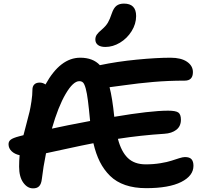

<svg xmlns="http://www.w3.org/2000/svg" viewBox="-20 -1010 1123 1055"><path d="M559.1 -752Q532.2 -752 518.1 -762.9Q503.9 -773.9 503.9 -793Q503.9 -808.1 512.2 -820.1Q520.5 -832 540 -848.1Q562 -867.2 572.8 -885.5Q583.5 -903.8 594.2 -936Q604.5 -966.3 620.1 -978.3Q635.7 -990.2 661.1 -990.2Q728 -990.2 728 -921.9Q728 -878.4 703.1 -838.6Q678.2 -798.8 639.2 -775.4Q600.1 -752 559.1 -752ZM161.1 24.9Q130.4 24.9 107.7 -6.8Q85 -38.6 85 -94.2Q85 -127 87.9 -157.2Q60.5 -163.1 43.7 -179.2Q26.9 -195.3 26.9 -217.8Q26.9 -232.9 38.8 -242.4Q50.8 -252 85.9 -261.2Q89.8 -262.2 97.4 -264.2Q105 -266.1 108.9 -267.1Q112.3 -281.2 125 -328.6Q137.7 -376 142.6 -397Q147.5 -418 152.8 -453.1Q158.2 -488.3 158.2 -517.1Q158.2 -535.6 168.5 -545.9Q178.7 -556.2 198.2 -556.2Q215.3 -556.2 230 -545.9Q311 -692.9 420.9 -692.9Q490.7 -692.9 528.8 -651.9Q623.5 -671.9 732.2 -682.4Q840.8 -692.9 917 -692.9Q975.1 -692.9 1007.6 -670.7Q1040 -648.4 1040 -613.8Q1040 -566.9 995.1 -566.9Q905.3 -566.9 821 -559.6Q736.8 -552.2 667.7 -542.2Q598.6 -532.2 582 -530.8Q597.2 -472.7 607.9 -368.2Q807.1 -401.9 903.8 -401.9Q945.8 -401.9 960 -391.6Q974.1 -381.3 974.1 -352.1Q974.1 -316.4 949 -296.9Q923.8 -277.3 882.8 -274.9Q752.9 -266.6 627.9 -247.1Q646 -177.2 682.1 -142.1Q718.3 -106.9 780.8 -106.9Q823.7 -106.9 862.1 -113.3Q900.4 -119.6 922.1 -127Q943.8 -134.3 964.4 -140.6Q984.9 -147 996.1 -147Q1022 -147 1032.5 -134.8Q1043 -122.6 1043 -99.1Q1043 -43.9 975.6 -10Q908.2 23.9 783.2 23.9Q718.3 23.9 668.5 6.8Q618.7 -10.3 584.7 -43.7Q550.8 -77.1 528.8 -120.8Q506.8 -164.6 493.2 -223.1Q434.6 -211.9 345.7 -192.4Q256.8 -172.9 232.9 -168Q217.3 -90.8 210 -26.9Q207 0.5 195.3 12.9Q183.6 25.4 161.1 24.9ZM416 -564Q381.8 -564 340.8 -494.1Q299.8 -424.3 265.1 -303.2Q337.4 -319.3 475.1 -345.2Q468.3 -417 463.1 -457.3Q458 -497.6 451.2 -522.9Q444.3 -548.3 436.5 -556.2Q428.7 -564 416 -564Z"/></svg>

Font: Shantell Sans Bouncy
Style: Regular
Weight: 600
Designer: Stephen Nixon, Anya Danilova, Shantell Martin
Foundry: Arrow Type
Version: Version 1.006;[9816181b4]